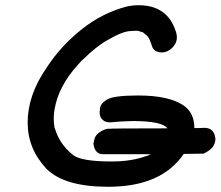

<svg xmlns="http://www.w3.org/2000/svg" viewBox="-20 -716 846 736"><path d="M395 0Q227 0 158 -69Q86 -146 86 -246Q86 -352 159 -457Q213 -540 293 -603.5Q373 -667 466 -691Q489 -696 511 -696Q619 -696 652 -601Q658 -586 658 -573Q658 -550 640 -532.5Q622 -515 601 -515Q568 -515 561 -544Q560 -549 552 -567Q551 -567 551 -569Q547 -576 541 -582Q539 -582 534.5 -586.5Q530 -591 528 -592Q510 -597 509.5 -597.5Q509 -598 507 -598Q488 -598 482 -597Q452 -597 395 -564Q351 -540 297 -487Q295 -485 292 -482.5Q289 -480 279 -468Q204 -386 189 -296Q186 -279 186 -261Q186 -244 189 -226Q190 -226 190 -225Q208 -163 260 -122Q291 -97 408 -97Q484 -97 541 -118Q544 -118 548.5 -120.5Q553 -123 558 -125H374Q344 -125 338 -165L341 -179Q346 -208 389 -222Q402 -224 622 -224Q602 -252 487 -252Q444 -251 401 -247Q376 -247 365 -268Q362 -277 362 -286L363 -297Q363 -317 388.5 -333.5Q414 -350 509 -350Q635 -350 690 -307Q725 -279 725 -225Q748 -225 764 -226Q802 -226 806 -182L804 -171Q799 -145 760 -127L684 -126L683 -124Q597 0 395 0Z"/></svg>

Font: Bad Comic
Style: Italic
Weight: 400
Italic angle: -11°
Designer: GGBotNet
Foundry: GGBotNet
Version: 0.95